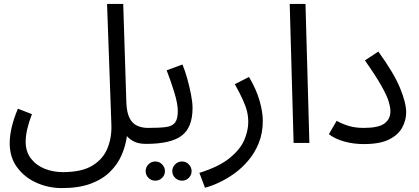

<svg xmlns="http://www.w3.org/2000/svg" viewBox="-20 -734 2151 986"><path d="M29.8 1Q29.8 -35.2 39.8 -79.1Q49.8 -123 71.8 -175.8L144 -147.9Q127.9 -106 119.9 -71Q111.8 -36.1 111.8 -5.9Q111.8 44.9 138.9 80.1Q166 115.2 209.5 132.6Q252.9 149.9 303.2 149.9Q400.9 149.9 456.1 115.5Q511.2 81.1 533.2 24.4Q555.2 -32.2 551.8 -99.1L529.8 -713.9H612.8L628.9 -207Q630.9 -155.8 645.5 -127.4Q660.2 -99.1 685.1 -88.1Q710 -77.1 740.2 -77.1Q761.2 -77.1 770.5 -65.7Q779.8 -54.2 779.8 -38.1Q779.8 -22 765.9 -8.5Q752 4.9 730 4.9Q692.9 4.9 669.4 -6.6Q646 -18.1 631.8 -35.2Q625 15.1 604.5 62.5Q584 109.9 544.9 148.4Q505.9 187 445.3 209.5Q384.8 231.9 297.9 231.9Q228 231.9 167 204.3Q106 176.8 67.9 125.5Q29.8 74.2 29.8 1Z M730 4.9 739.7 -77.1Q798.8 -77.1 831.8 -81.5Q864.7 -85.9 878.9 -104.5Q893.1 -123 893.1 -163.1Q893.1 -201.2 875.5 -258.5Q857.9 -315.9 835.9 -373L917 -402.8Q930.2 -371.1 941.7 -330.1Q953.1 -289.1 960.9 -249Q968.8 -209 968.8 -179.2Q968.8 -79.1 912.8 -37.1Q856.9 4.9 730 4.9ZM915 193.8Q894 193.8 879.4 179.4Q864.7 165 864.7 145Q864.7 125 879.4 110.1Q894 95.2 915 95.2Q935.1 95.2 949.5 110.1Q963.9 125 963.9 145Q963.9 165 949.5 179.4Q935.1 193.8 915 193.8ZM777.8 193.8Q756.8 193.8 742.4 179.4Q728 165 728 145Q728 125 742.4 110.1Q756.8 95.2 777.8 95.2Q797.9 95.2 812.5 110.1Q827.1 125 827.1 145Q827.1 165 812.5 179.4Q797.9 193.8 777.8 193.8Z M1032.7 230 1003.9 153.8Q1105 122.1 1159.4 77.6Q1213.9 33.2 1234.4 -14.9Q1254.9 -63 1254.9 -106.9Q1254.9 -134.8 1248.8 -160.9Q1242.7 -187 1227.8 -220Q1212.9 -252.9 1186 -301.8L1258.8 -338.9Q1296.9 -273.9 1313.2 -216.1Q1329.6 -158.2 1329.6 -113.8Q1329.6 -50.8 1309.1 0Q1288.6 50.8 1255.1 90.3Q1221.7 129.9 1182.1 158Q1142.6 186 1103.3 204.1Q1064 222.2 1032.7 230Z M1487.8 0 1467.8 -713.9H1548.8L1568.8 0Z M1668.9 -44.9 1709 -113.8Q1729 -101.1 1764.9 -89.1Q1800.8 -77.1 1848.6 -77.1Q1922.9 -77.1 1953.9 -99.6Q1984.9 -122.1 1984.9 -162.1Q1984.9 -182.1 1976.3 -211.7Q1967.8 -241.2 1939.7 -291.5Q1911.6 -341.8 1854 -423.8L1922.9 -469.2Q2002.9 -358.9 2034.4 -282Q2065.9 -205.1 2065.9 -157.2Q2065.9 -117.2 2045.9 -79.6Q2025.9 -42 1978.8 -18.1Q1931.6 5.9 1848.6 5.9Q1793.9 5.9 1746.8 -7.6Q1699.7 -21 1668.9 -44.9Z"/></svg>

Font: Kurinto Seri
Style: Regular
Weight: 400
Designer: Kurinto was developed by Clint Goss from a range of fonts that are compatible with the SIL Open Font License Version 1.1
Foundry: Clinton F. Goss
Version: Version 2.196; July 25, 2020